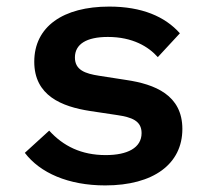

<svg xmlns="http://www.w3.org/2000/svg" viewBox="-20 -548 640 580"><path d="M297.9 12.1C443.9 12.1 530.9 -52.9 530.9 -158.4C530.9 -261 447.8 -293.7 360.8 -306.5L279.1 -319.2C237.6 -325.6 206.3 -336.3 206.3 -374.3C206.3 -414.8 241.5 -436.4 305.8 -436.4C380.7 -436.4 428.6 -407 456.7 -375.4L523.4 -447.4C478.3 -498.2 408.4 -528.1 310 -528.1C170.8 -528.1 83.5 -467.7 83.5 -361.5C83.5 -258.9 166.5 -225.9 252.1 -212.7L334.5 -200.3C377.1 -193.9 407.7 -183.6 407.7 -146C407.7 -101.2 364.7 -79.5 299.4 -79.5C225.9 -79.5 171.2 -106.5 128.6 -153.4L55 -86.3C100.9 -25.9 186.1 12.1 297.9 12.1Z"/></svg>

Font: Margiela Mono SemiBold
Style: Regular
Weight: 600
Designer: Mike Abbink, Paul van der Laan, Pieter van Rosmalen
Foundry: Bold Monday
Version: Version 2.003 2021